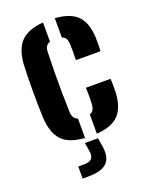

<svg xmlns="http://www.w3.org/2000/svg" viewBox="-149 -688 759 964"><g transform="rotate(-20 230.0 -206.0)"><path d="M40 -156.5Q38.5 -183 37.8 -222Q37 -261 37.2 -303.2Q37.5 -345.5 38 -382.5Q38.5 -419.5 40 -441.5Q45.5 -524 83.8 -563.2Q122 -602.5 203 -608.5V-506Q175.5 -498 174.5 -461.5Q173 -400 172.2 -349.2Q171.5 -298.5 172.2 -249Q173 -199.5 174.5 -142Q175.5 -104.5 203 -95V8.5Q118.5 2.5 81.8 -37Q45 -76.5 40 -156.5ZM293.5 -374.5Q294.5 -392 294.5 -418.5Q294.5 -445 293.5 -461.5Q292.5 -479 286.5 -489.8Q280.5 -500.5 266 -505.5V-608.5Q347.5 -603 385 -564.8Q422.5 -526.5 426 -446.5Q426.5 -429 426.2 -405.8Q426 -382.5 425 -374.5ZM266 8.5V-94.5Q280.5 -99.5 286.5 -111.5Q292.5 -123.5 293.5 -143Q294.5 -159.5 294.5 -178.8Q294.5 -198 293.5 -227H425Q426 -218 426.2 -195.8Q426.5 -173.5 426 -156.5Q422 -75 384.8 -36Q347.5 3 266 8.5ZM122 196V131.5H152Q181.5 131.5 193.5 119.2Q205.5 107 201.5 79L193.5 32H263.5L271.5 79Q280.5 140.5 251.5 168.2Q222.5 196 152 196Z"/></g></svg>

Font: Big Shoulders Stencil Text ExtraBold
Style: Regular
Weight: 800
Designer: Patric King
Foundry: XO Type Co
Version: Version 1.000